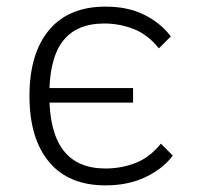

<svg xmlns="http://www.w3.org/2000/svg" viewBox="-20 -540 603 580"><path d="M299 20Q187 20 128 -51Q69 -122 69 -250Q69 -378 128 -449Q187 -520 299 -520Q367 -520 416.5 -495Q466 -470 496 -430L460 -394Q426 -436 383.5 -452.5Q341 -469 295 -469Q211 -469 170 -416Q129 -363 129 -253Q129 -142 171 -86.5Q213 -31 299 -31Q346 -31 389 -47.5Q432 -64 466 -106L502 -70Q472 -30 419.5 -5Q367 20 299 20ZM382 -230H118V-274H382Z"/></svg>

Font: Moderustic Light
Style: Regular
Weight: 300
Designer: Tural Alisoy
Foundry: TAFT Foundry
Version: Version 2.120